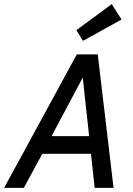

<svg xmlns="http://www.w3.org/2000/svg" viewBox="-47 -915 647 935"><path d="M-27 0 327 -650H429L506 0H414L396 -166H159L69 0ZM204 -252H387L356 -537ZM357 -716 325 -768 497 -895 545 -820Z"/></svg>

Font: Sometype Mono Medium
Style: Italic
Weight: 500
Italic angle: -12°
Monospace: yes
Designer: Ryoichi Tsunekawa
Foundry: Dharma Type
Version: Version 1.000; ttfautohint (v1.8.3)